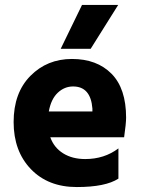

<svg xmlns="http://www.w3.org/2000/svg" viewBox="-20 -750 573 775"><path d="M346 -553H225L311 -730H457ZM275 -401Q240 -401 213 -375.5Q186 -350 177 -300H353V-312Q346 -401 275 -401ZM458 -29Q406 5 290 5Q174 5 104.5 -67.5Q35 -140 35 -257.5Q35 -375 102.5 -443.5Q170 -512 270.5 -512Q371 -512 430 -452.5Q489 -393 489 -275Q489 -252 481 -196H183Q198 -154 235 -131Q272 -108 324 -108Q401 -108 458 -151Z"/></svg>

Font: Hind Colombo
Style: Bold
Weight: 700
Designer: Jyotish Sonowal, Aditi Pimprikar
Foundry: Indian Type Foundry
Version: Version 1.000;PS 1.0;hotconv 1.0.86;makeotf.lib2.5.63406; tt